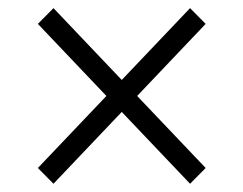

<svg xmlns="http://www.w3.org/2000/svg" viewBox="-20 -544 602 475"><path d="M73.7 -128.4 243.2 -306.6 73.7 -484.9 112.3 -523.9 281.2 -346.2 450.2 -523.9 488.8 -484.9 319.3 -306.6 488.8 -128.4 450.2 -89.4 281.2 -267.1 112.3 -89.4Z"/></svg>

Font: Reddit Mono Light
Style: Regular
Weight: 300
Monospace: yes
Designer: Stephen Hutchings
Foundry: Reddit
Version: Version 1.011